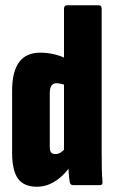

<svg xmlns="http://www.w3.org/2000/svg" viewBox="-20 -703 434 729"><path d="M120 6Q71 6 48.5 -24.5Q26 -55 26 -124V-358Q26 -431 52.5 -467Q79 -503 133 -503Q161 -503 187.5 -496.5Q214 -490 236 -478V-377Q211 -387 195 -387Q182 -387 175.5 -378Q169 -369 169 -350V-146Q169 -130 174 -124Q179 -118 190 -118Q201 -118 210.5 -124Q220 -130 230 -142L252 -81Q231 -44 195.5 -19Q160 6 120 6ZM258 0Q247 0 245 -11Q242 -27 240.5 -51.5Q239 -76 239 -94L223 -119V-670Q223 -683 235 -683H355Q366 -683 366 -670V-130Q366 -97 366.5 -67Q367 -37 369 -14Q371 0 359 0Z"/></svg>

Font: Sofia Sans Extra Condensed Black
Style: Regular
Weight: 900
Designer: Botio Nikoltchev, Ani Petrova
Foundry: lettersoup
Version: Version 4.101